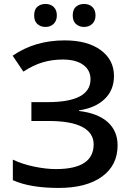

<svg xmlns="http://www.w3.org/2000/svg" viewBox="-20 -925 654 955"><path d="M43 0ZM546.9 -546.9Q546.9 -477.1 500.7 -432.6Q454.6 -388.2 373 -376V-373Q466.8 -361.8 515.9 -317.6Q564.9 -273.4 564.9 -202.1Q564.9 -102.5 487.1 -46.4Q409.2 9.8 272 9.8Q129.4 9.8 43.9 -28.8V-130.9Q91.3 -108.4 150.1 -96.2Q209 -84 257.8 -84Q445.8 -84 445.8 -207Q445.8 -263.7 389.4 -293.5Q333 -323.2 222.2 -323.2H136.2V-417H216.8Q430.2 -417 430.2 -530.8Q430.2 -576.2 393.8 -602.5Q357.4 -628.9 292 -628.9Q240.2 -628.9 193.4 -615.2Q146.5 -601.6 96.2 -568.8L43 -647.9Q152.8 -724.1 301.8 -724.1Q415 -724.1 481 -675.8Q546.9 -627.4 546.9 -546.9ZM149.9 -848.1Q149.9 -878.4 166.3 -891.8Q182.6 -905.3 206.1 -905.3Q231.9 -905.3 247.3 -890.1Q262.7 -875 262.7 -848.1Q262.7 -822.3 247.1 -806.6Q231.4 -791 206.1 -791Q182.6 -791 166.3 -805.2Q149.9 -819.3 149.9 -848.1ZM341.8 -848.1Q341.8 -878.4 358.2 -891.8Q374.5 -905.3 397.9 -905.3Q423.8 -905.3 439.5 -890.1Q455.1 -875 455.1 -848.1Q455.1 -821.8 439 -806.4Q422.9 -791 397.9 -791Q374.5 -791 358.2 -805.2Q341.8 -819.3 341.8 -848.1Z"/></svg>

Font: Open Sans Semibold
Style: Regular
Weight: 600
Foundry: Ascender Corporation
Version: Version 1.10; ttfautohint (v1.5.65-e2d9)